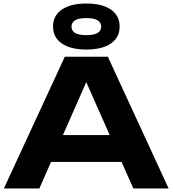

<svg xmlns="http://www.w3.org/2000/svg" viewBox="-20 -1073 983 1093"><path d="M208 -151V-304H726V-151ZM594 -750 940 0H739L442 -671H500L204 0H2L349 -750ZM471 -791Q382 -791 332 -825.5Q282 -860 282 -922Q282 -984 332 -1018.5Q382 -1053 471 -1053Q562 -1053 611.5 -1018.5Q661 -984 661 -922Q661 -860 611.5 -825.5Q562 -791 471 -791ZM472 -873Q515 -873 535.5 -885.5Q556 -898 556 -921Q556 -945 535.5 -957.5Q515 -970 472 -970Q428 -970 407.5 -957.5Q387 -945 387 -921Q387 -898 407.5 -885.5Q428 -873 472 -873Z"/></svg>

Font: Unbounded SemiBold
Style: Regular
Weight: 600
Designer: Luke Prowse, Jean-Baptiste Morizot, Fátima Lázaro, Florian Runge
Foundry: NaN
Version: Version 1.700